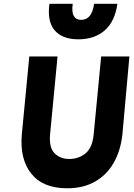

<svg xmlns="http://www.w3.org/2000/svg" viewBox="-20 -969 700 1006"><path d="M331.5 17.5Q204.5 17.5 143.5 -59.8Q82.5 -137 94.5 -266.5L133.5 -673H281.5L242.5 -266.5Q236 -195.5 266 -165.8Q296 -136 343 -136Q392.5 -136 428.5 -165.8Q464.5 -195.5 471 -266.5L510 -673H658L621.5 -266.5Q612.5 -180.5 576 -116.5Q539.5 -52.5 478 -17.5Q416.5 17.5 331.5 17.5ZM391 -763Q306.5 -763 266.5 -810Q226.5 -857 239 -949H361Q355 -906 366.5 -885.5Q378 -865 405.5 -865Q433 -865 450 -885.5Q467 -906 473 -949H595Q582.5 -857 529 -810Q475.5 -763 391 -763Z"/></svg>

Font: Karla ExtraBold
Style: Italic
Weight: 800
Italic angle: -8°
Designer: Jonathan Pinhorn
Version: Version 2.004;gftools[0.9.33]